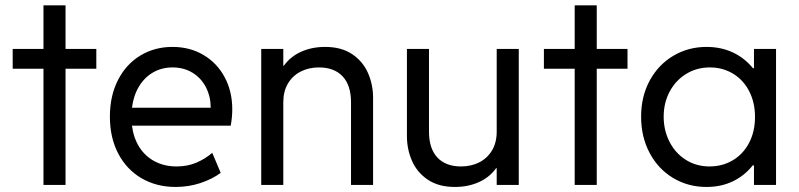

<svg xmlns="http://www.w3.org/2000/svg" viewBox="-20 -704 3042 731"><path d="M145.5 -442.4H28.3V-517.6H145.5V-683.6H229.5V-517.6H346.7V-442.4H229.5V0H145.5Z M398.4 -259.8Q398.4 -339.4 429.4 -399.7Q460.4 -460 514.6 -492.7Q568.8 -525.4 636.7 -525.4Q702.6 -525.4 754.4 -494.9Q806.2 -464.4 835.2 -410.4Q864.3 -356.4 864.3 -288.1Q864.3 -257.8 858.4 -225.6H482.4Q488.3 -178.7 510.7 -143.6Q533.2 -108.4 569.6 -89.4Q606 -70.3 652.3 -70.3Q694.8 -70.3 728.8 -85.2Q762.7 -100.1 788.1 -122.1L820.3 -45.9Q788.1 -22 743.2 -7.1Q698.2 7.8 648.4 7.8Q576.2 7.8 519.3 -25.1Q462.4 -58.1 430.4 -118.9Q398.4 -179.7 398.4 -259.8ZM782.2 -293.9Q782.2 -335.9 764.4 -371.1Q746.6 -406.2 713.4 -426.8Q680.2 -447.3 636.7 -447.3Q596.2 -447.3 563.2 -428.5Q530.3 -409.7 509.3 -375Q488.3 -340.3 482.4 -293.9Z M974.6 -517.6H1058.6V-454.1H1061Q1085.9 -488.8 1126.7 -507.1Q1167.5 -525.4 1217.8 -525.4Q1279.8 -525.4 1320.8 -497.8Q1361.8 -470.2 1381.1 -426Q1400.4 -381.8 1400.4 -332V0H1316.4V-314.5Q1316.4 -379.4 1284.4 -413.3Q1252.4 -447.3 1194.3 -447.3Q1155.8 -447.3 1125 -431.6Q1094.2 -416 1076.4 -386.2Q1058.6 -356.4 1058.6 -314.5V0H974.6Z M1529.3 -185.5V-517.6H1613.3V-203.1Q1613.3 -138.2 1645.3 -104.2Q1677.2 -70.3 1735.4 -70.3Q1773.9 -70.3 1804.7 -85.9Q1835.4 -101.6 1853.3 -131.3Q1871.1 -161.1 1871.1 -203.1V-517.6H1955.1V0H1871.1V-63.5H1868.7Q1843.8 -28.8 1803 -10.5Q1762.2 7.8 1711.9 7.8Q1649.9 7.8 1608.9 -19.8Q1567.9 -47.4 1548.6 -91.6Q1529.3 -135.7 1529.3 -185.5Z M2168 -442.4H2050.8V-517.6H2168V-683.6H2252V-517.6H2369.1V-442.4H2252V0H2168Z M2850.6 -74.2H2845.7Q2814.9 -35.2 2770.3 -13.7Q2725.6 7.8 2669.9 7.8Q2599.6 7.8 2542.7 -26.4Q2485.8 -60.5 2453.4 -121.6Q2420.9 -182.6 2420.9 -259.8Q2420.9 -337.4 2453.9 -397.7Q2486.8 -458 2543.7 -491.7Q2600.6 -525.4 2669.9 -525.4Q2725.1 -525.4 2770 -504.4Q2814.9 -483.4 2846.7 -444.3H2850.6V-517.6H2934.6V0H2850.6ZM2854.5 -258.8Q2854.5 -314 2832.3 -356.9Q2810.1 -399.9 2770.8 -423.6Q2731.4 -447.3 2682.6 -447.3Q2633.3 -447.3 2593.3 -423.1Q2553.2 -398.9 2530 -356Q2506.8 -313 2506.8 -259.8Q2506.8 -207.5 2529.1 -164.1Q2551.3 -120.6 2591.1 -95.5Q2630.9 -70.3 2681.6 -70.3Q2730 -70.3 2769.5 -93.5Q2809.1 -116.7 2831.8 -159.7Q2854.5 -202.6 2854.5 -258.8Z"/></svg>

Font: Reddit Sans Chocolate
Style: Regular
Weight: 400
Designer: Stephen Hutchings
Foundry: Reddit
Version: Version 1.013